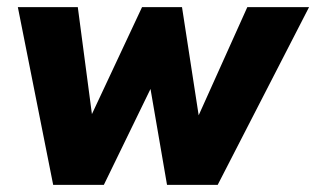

<svg xmlns="http://www.w3.org/2000/svg" viewBox="-20 -518 886 538"><path d="M129 0 30 -498H198L240 -180H229L378 -498H490L539 -180H530L673 -498H846L590 0H448L391 -331H432L271 0Z"/></svg>

Font: Nunito Sans 10pt SemiCondensed Black
Style: Italic
Weight: 900
Width: 4
Italic angle: -9°
Designer: Vernon Adams
Foundry: Vernon Adams
Version: Version 3.101;gftools[0.9.27]